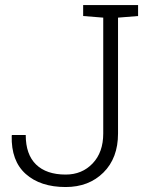

<svg xmlns="http://www.w3.org/2000/svg" viewBox="-20 -731 605 761"><path d="M527.3 -710.9V-667.5L447.8 -661.1V-201.7Q447.8 -104.5 389.9 -47.1Q332 10.3 240.2 10.3Q140.1 10.3 82 -41.5Q23.9 -93.3 26.4 -192.9L27.3 -195.8H82Q82 -118.7 123 -78.9Q164.1 -39.1 240.2 -39.1Q305.2 -39.1 347.2 -83.3Q389.2 -127.4 389.2 -201.7V-661.1L309.6 -667.5V-710.9H447.8Z"/></svg>

Font: TypoPRO Roboto Slab
Style: Light
Weight: 300
Designer: Google
Version: Version 1.100263; 2013; ttfautohint (v0.94.20-1c74) -l 8 -r 